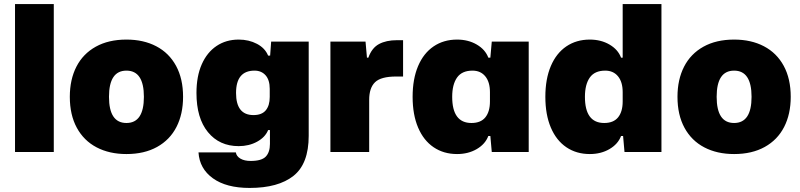

<svg xmlns="http://www.w3.org/2000/svg" viewBox="-20 -749 3941 946"><path d="M54 -729H245V0H54Z M324 -272Q324 -357 356.5 -420.5Q389 -484 452 -519Q515 -554 603 -554Q687 -554 750 -521Q813 -488 847.5 -424.5Q882 -361 882 -272Q882 -187 849.5 -123.5Q817 -60 754 -25Q691 10 603 10Q519 10 456 -23Q393 -56 358.5 -119.5Q324 -183 324 -272ZM689 -272Q689 -401 603 -401Q517 -401 517 -272Q517 -143 603 -143Q689 -143 689 -272Z M958 2H1142Q1145 21 1164.5 32.5Q1184 44 1215 44Q1269 44 1289.5 22.5Q1310 1 1310 -40V-108H1301Q1287 -73 1247 -51Q1207 -29 1156 -29Q1061 -29 1004.5 -98Q948 -167 948 -291Q948 -373 974 -432Q1000 -491 1047 -522.5Q1094 -554 1156 -554Q1206 -554 1246 -533Q1286 -512 1301 -475H1311L1316 -544H1501V-80Q1501 58 1426 117.5Q1351 177 1210 177Q1095 177 1029 129.5Q963 82 958 2ZM1309 -271V-311Q1309 -355 1288.5 -378Q1268 -401 1234 -401Q1143 -401 1143 -291Q1143 -182 1229 -182Q1270 -182 1289.5 -205.5Q1309 -229 1309 -271Z M1608 -544H1781L1788 -465H1795Q1812 -513 1847.5 -532Q1883 -551 1936 -551H1966V-372H1932Q1857 -372 1828 -344Q1799 -316 1799 -257V0H1608Z M2013 -272Q2013 -360 2040 -423.5Q2067 -487 2116.5 -520.5Q2166 -554 2232 -554Q2287 -554 2329 -529.5Q2371 -505 2386 -465H2396L2403 -544H2585V0H2403L2396 -79H2386Q2371 -39 2329 -14.5Q2287 10 2232 10Q2166 10 2116.5 -23.5Q2067 -57 2040 -120.5Q2013 -184 2013 -272ZM2394 -249V-295Q2394 -345 2371 -373Q2348 -401 2308 -401Q2256 -401 2232 -367Q2208 -333 2208 -272Q2208 -143 2303 -143Q2349 -143 2371.5 -171Q2394 -199 2394 -249Z M2667 -272Q2667 -360 2694 -423.5Q2721 -487 2770.5 -520.5Q2820 -554 2886 -554Q2941 -554 2983 -529.5Q3025 -505 3040 -465H3048V-729H3239V0H3057L3050 -79H3040Q3025 -39 2983 -14.5Q2941 10 2886 10Q2820 10 2770.5 -23.5Q2721 -57 2694 -120.5Q2667 -184 2667 -272ZM3048 -249V-295Q3048 -345 3025 -373Q3002 -401 2962 -401Q2910 -401 2886 -367Q2862 -333 2862 -272Q2862 -143 2957 -143Q3003 -143 3025.5 -171Q3048 -199 3048 -249Z M3318 -272Q3318 -357 3350.5 -420.5Q3383 -484 3446 -519Q3509 -554 3597 -554Q3681 -554 3744 -521Q3807 -488 3841.5 -424.5Q3876 -361 3876 -272Q3876 -187 3843.5 -123.5Q3811 -60 3748 -25Q3685 10 3597 10Q3513 10 3450 -23Q3387 -56 3352.5 -119.5Q3318 -183 3318 -272ZM3683 -272Q3683 -401 3597 -401Q3511 -401 3511 -272Q3511 -143 3597 -143Q3683 -143 3683 -272Z"/></svg>

Font: Mona Sans Black
Style: Regular
Weight: 900
Designer: Deni Anggara
Foundry: GitHub
Version: Version 2.000